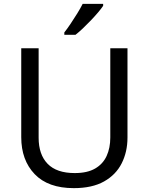

<svg xmlns="http://www.w3.org/2000/svg" viewBox="-20 -964 771 994"><path d="M640 -252Q640 -178 610 -118.5Q580 -59 518.5 -24.5Q457 10 362 10Q229 10 159.5 -62.5Q90 -135 90 -254V-714H180V-251Q180 -164 226.5 -116Q273 -68 367 -68Q432 -68 472.5 -91.5Q513 -115 532 -156.5Q551 -198 551 -252V-714H640ZM514 -934Q505 -920 488 -900Q471 -880 450.5 -858.5Q430 -837 409.5 -817.5Q389 -798 371 -784H313V-796Q328 -815 345.5 -841Q363 -867 380 -894.5Q397 -922 408 -944H514Z"/></svg>

Font: Noto Sans Lao UI
Style: Regular
Weight: 400
Designer: Monotype Design Team
Foundry: Monotype Imaging Inc.
Version: Version 2.000